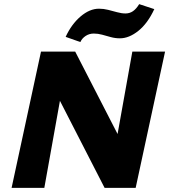

<svg xmlns="http://www.w3.org/2000/svg" viewBox="-20 -907 817 927"><path d="M36 0 178 -658H312L194 0ZM564 0H485L211 -534L241 -658H343L596 -166ZM777 -658 635 0H501L619 -658ZM368 -704 297 -729Q325 -790 369 -827.5Q413 -865 458 -865Q480 -865 502 -859.5Q524 -854 545.5 -848Q567 -842 586 -842Q606 -842 622 -853Q638 -864 652 -887L725 -863Q693 -794 648 -758Q603 -722 559 -722Q536 -722 514.5 -728Q493 -734 473 -739.5Q453 -745 433 -745Q411 -745 393.5 -733.5Q376 -722 368 -704Z"/></svg>

Font: Ysabeau Infant Black
Style: Italic
Weight: 900
Italic angle: -12°
Designer: Christian Thalmann (Catharsis Fonts)
Version: Version 2.001;gftools[0.9.30]; featfreeze: ss01,ss02,lnum